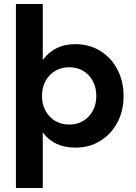

<svg xmlns="http://www.w3.org/2000/svg" viewBox="-20 -730 684 965"><path d="M60 215V-710H195V-428Q211 -450 234 -468.5Q257 -487 288 -497.5Q319 -508 359 -508Q429 -508 483.5 -474.5Q538 -441 569.5 -382Q601 -323 601 -247Q601 -172 569.5 -113.5Q538 -55 483.5 -21.5Q429 12 359 12Q304 12 262.5 -8Q221 -28 195 -65V215ZM328 -104Q368 -104 398.5 -122.5Q429 -141 446.5 -173Q464 -205 464 -248Q464 -290 446.5 -322.5Q429 -355 398.5 -373.5Q368 -392 328 -392Q288 -392 257 -373.5Q226 -355 208.5 -322.5Q191 -290 191 -248Q191 -206 208.5 -173.5Q226 -141 257 -122.5Q288 -104 328 -104Z"/></svg>

Font: DM Sans 28pt
Style: Bold
Weight: 700
Version: Version 4.004;gftools[0.9.30]